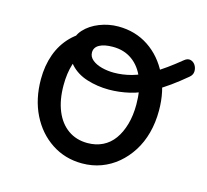

<svg xmlns="http://www.w3.org/2000/svg" viewBox="-84 -614 786 729"><g transform="rotate(15 309.5 -250.0)"><path d="M296 19Q229 19 176 -16Q123 -51 93 -111.5Q63 -172 63 -250Q63 -303 79 -347.5Q95 -392 127 -424.5Q159 -457 208 -475.5Q257 -494 323 -494L321 -450Q282 -450 251 -436.5Q220 -423 197.5 -396.5Q175 -370 163.5 -333.5Q152 -297 152 -250Q152 -192 169.5 -149.5Q187 -107 219.5 -84Q252 -61 296 -61Q329 -61 355.5 -74Q382 -87 400 -112Q418 -137 428 -172Q438 -207 438 -250Q438 -308 421 -350.5Q404 -393 372 -416Q340 -439 296 -439Q262 -439 243 -428.5Q224 -418 224 -398Q224 -381 238.5 -369Q253 -357 276 -351Q299 -345 324 -345Q358 -345 393 -354.5Q428 -364 470.5 -389Q513 -414 568 -459Q581 -470 593 -467Q605 -464 612 -453Q619 -442 618.5 -428.5Q618 -415 606 -405Q543 -352 493.5 -324.5Q444 -297 403 -287.5Q362 -278 322 -278Q277 -278 235.5 -291Q194 -304 168 -333.5Q142 -363 142 -410Q142 -442 164.5 -466.5Q187 -491 222.5 -505Q258 -519 296 -519Q363 -519 415 -484.5Q467 -450 497 -389Q527 -328 527 -250Q527 -203 516 -162Q505 -121 484 -88Q463 -55 434.5 -31Q406 -7 371 6Q336 19 296 19Z"/></g></svg>

Font: Playwrite ES Deco
Style: Regular
Weight: 400
Designer: Veronika Burian, José Scaglione
Foundry: TypeTogether
Version: Version 1.002